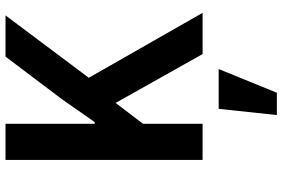

<svg xmlns="http://www.w3.org/2000/svg" viewBox="-180 -558 1001 680"><g transform="rotate(-90 320.0 -217.5)"><path d="M296 -308 222 -211V0H94V-698H222V-382H228L309 -498L460 -698H606L385 -403L615 0H469ZM275 57H416L332 263H253Z"/></g></svg>

Font: Writer SemiBold
Style: Regular
Weight: 600
Monospace: yes
Designer: Mike Abbink, Paul van der Laan, Pieter van Rosmalen
Foundry: Bold Monday
Version: Version 2.001 2020